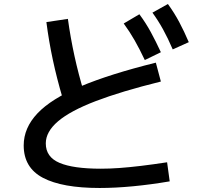

<svg xmlns="http://www.w3.org/2000/svg" viewBox="-20 -875 1040 956"><path d="M476 61Q290 61 194 10.5Q98 -40 98 -151Q98 -238 166.5 -310.5Q235 -383 380.5 -444.5Q526 -506 756 -563L781 -469Q583 -420 456.5 -371.5Q330 -323 269 -271Q208 -219 208 -161Q208 -93 276.5 -64Q345 -35 482 -35Q526 -35 574.5 -38.5Q623 -42 681.5 -49Q740 -56 812 -67L825 28Q731 44 642.5 52.5Q554 61 476 61ZM292 -386Q263 -484 243 -577.5Q223 -671 211 -765L318 -781Q331 -687 351 -595.5Q371 -504 399 -412ZM701 -576Q675 -631 650.5 -674Q626 -717 596 -758L674 -804Q706 -761 731 -715Q756 -669 781 -615ZM840 -629Q816 -685 792 -728.5Q768 -772 739 -812L816 -855Q848 -811 872.5 -765Q897 -719 920 -665Z"/></svg>

Font: M PLUS 2 Thin Medium
Style: Regular
Weight: 500
Version: Version 1.001